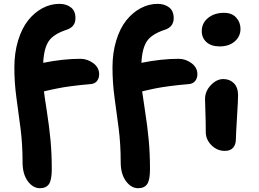

<svg xmlns="http://www.w3.org/2000/svg" viewBox="-20 -780 1358 1005"><path d="M189 205.1Q152.3 205.1 125.2 168Q98.1 130.9 98.1 68.8Q98.1 -25.4 87.4 -108.4Q76.7 -191.4 65.9 -268.8Q55.2 -346.2 55.2 -426.8Q55.2 -503.9 74.7 -567.9Q94.2 -631.8 127 -673.1Q159.7 -714.4 202.1 -737.1Q244.6 -759.8 291 -759.8Q326.7 -759.8 350.8 -741.5Q375 -723.1 375 -685.1Q375 -640.6 331.1 -625Q261.2 -602.5 235.6 -565.4Q210 -528.3 206.1 -451.2Q311 -472.2 400.9 -472.2Q437 -472.2 468 -449.5Q499 -426.8 499 -391.1Q499 -370.1 487.5 -355.7Q476.1 -341.3 454.1 -339.8Q425.8 -337.4 400.4 -334.7Q375 -332 352.3 -328.9Q329.6 -325.7 314.7 -323.5Q299.8 -321.3 280.3 -317.1Q260.7 -313 254.2 -311.8Q247.6 -310.5 229.2 -306.2Q210.9 -301.8 210 -301.8Q212.4 -279.8 225.1 -198.5Q237.8 -117.2 244.4 -46.6Q251 23.9 251 105Q251 162.1 236.3 183.6Q221.7 205.1 189 205.1ZM703.1 205.1Q666.5 205.1 639.2 168Q611.8 130.9 611.8 68.8Q611.8 -25.4 601.1 -108.4Q590.3 -191.4 579.6 -268.8Q568.8 -346.2 568.8 -426.8Q568.8 -503.9 588.4 -567.9Q607.9 -631.8 640.9 -673.1Q673.8 -714.4 716.3 -737.1Q758.8 -759.8 805.2 -759.8Q840.8 -759.8 865 -741.5Q889.2 -723.1 889.2 -685.1Q889.2 -640.6 845.2 -625Q775.4 -602.5 749.8 -565.4Q724.1 -528.3 720.2 -451.2Q825.2 -472.2 915 -472.2Q951.2 -472.2 982.2 -449.5Q1013.2 -426.8 1013.2 -391.1Q1013.2 -370.6 1001.5 -356Q989.7 -341.3 967.8 -339.8Q939.5 -337.4 914.1 -334.7Q888.7 -332 866.2 -328.9Q843.8 -325.7 828.4 -323.5Q813 -321.3 793.9 -317.4Q774.9 -313.5 767.8 -311.8Q760.7 -310.1 743.2 -306.2Q725.6 -302.2 724.1 -301.8Q726.6 -279.8 739.3 -198.5Q752 -117.2 758.5 -46.6Q765.1 23.9 765.1 105Q765.1 162.1 750.5 183.6Q735.8 205.1 703.1 205.1ZM1129.9 -537.1Q1085.9 -537.1 1061 -559.3Q1036.1 -581.5 1036.1 -617.2Q1036.1 -659.2 1069.1 -686Q1102.1 -712.9 1152.8 -712.9Q1193.8 -712.9 1216.3 -688Q1238.8 -663.1 1238.8 -628.9Q1238.8 -589.4 1208.7 -563.2Q1178.7 -537.1 1129.9 -537.1ZM1157.2 9.8Q1116.2 9.8 1086.7 -20Q1057.1 -49.8 1057.1 -88.9Q1057.1 -142.6 1055.2 -192.9Q1053.2 -243.2 1053.2 -261.2Q1053.2 -302.2 1083.5 -334.2Q1113.8 -366.2 1148.9 -366.2Q1182.1 -366.2 1203.9 -344.7Q1225.6 -323.2 1226.1 -283.2Q1226.6 -261.7 1220.7 -168Q1214.8 -74.2 1214.8 -53.2Q1214.8 -23.4 1200.2 -6.8Q1185.5 9.8 1157.2 9.8Z"/></svg>

Font: Shantell Sans Irregular
Style: Bold
Weight: 700
Designer: Stephen Nixon, Anya Danilova, Shantell Martin
Foundry: Arrow Type
Version: Version 1.006;[9816181b4]